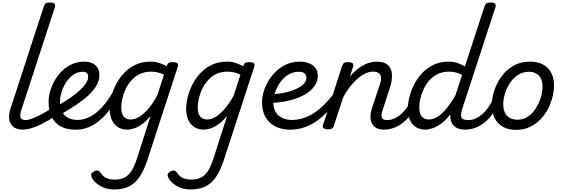

<svg xmlns="http://www.w3.org/2000/svg" viewBox="-20 -1005 4436 1514"><path d="M160 17Q123 17 99 4Q75 -9 63 -32.5Q51 -56 51.5 -86Q52 -116 64 -152L325 -953Q332 -973 341.5 -979Q351 -985 370 -985Q402 -985 410 -975.5Q418 -966 412 -946L150 -143Q134 -95 143 -76.5Q152 -58 184 -58Q198 -58 204 -46.5Q210 -35 207.5 -20.5Q205 -6 193 5.5Q181 17 160 17Z M157 17Q143 17 136.5 5.5Q130 -6 132.5 -20.5Q135 -35 147 -46.5Q159 -58 180 -58Q200 -58 230.5 -69Q261 -80 301.5 -101Q342 -122 391 -154Q404 -162 414 -157Q424 -152 430 -140Q436 -128 433.5 -114Q431 -100 419 -92Q359 -53 312 -29Q265 -5 227 6Q189 17 157 17Z M426 -167Q482 -198 527.5 -229Q573 -260 606 -290Q639 -320 657 -347.5Q675 -375 675 -399Q675 -420 664 -429.5Q653 -439 634 -439Q590 -439 556.5 -414.5Q523 -390 499.5 -352.5Q476 -315 464.5 -275.5Q453 -236 453 -207Q453 -166 464 -137.5Q475 -109 494.5 -92Q514 -75 538.5 -67Q563 -59 589 -59Q603 -59 608.5 -47.5Q614 -36 612.5 -20.5Q611 -5 602 6.5Q593 18 578 18Q509 18 461 -7Q413 -32 388 -82Q363 -132 363 -204Q363 -251 381.5 -305Q400 -359 436 -408Q472 -457 525.5 -488Q579 -519 648 -519Q680 -519 706.5 -507Q733 -495 748.5 -472Q764 -449 764 -415Q764 -372 741.5 -332Q719 -292 677.5 -253.5Q636 -215 579 -177Q522 -139 453 -100Z M578 18Q564 18 558.5 6.5Q553 -5 555 -20.5Q557 -36 566 -47.5Q575 -59 589 -59Q642 -59 692 -85.5Q742 -112 788.5 -164Q835 -216 876 -290Q881 -298 894.5 -297.5Q908 -297 918.5 -290.5Q929 -284 924 -275Q880 -181 826 -116Q772 -51 709.5 -16.5Q647 18 578 18Z M878 489Q822 489 776.5 464.5Q731 440 709 405Q698 387 699 372.5Q700 358 721 347Q738 337 750.5 340Q763 343 774 359Q795 390 823 400.5Q851 411 885 411Q931 411 963 394.5Q995 378 1018 341Q1041 304 1061 242L1168 -92Q1135 -51 1102 -27Q1069 -3 1039 7Q1009 17 984 17Q941 17 910 -2.5Q879 -22 862 -59Q845 -96 845 -146Q845 -190 857.5 -241Q870 -292 895.5 -341Q921 -390 959.5 -430.5Q998 -471 1050 -495Q1102 -519 1169 -519Q1202 -519 1234 -509Q1266 -499 1295 -482L1296 -485Q1301 -504 1311 -509.5Q1321 -515 1340 -515Q1371 -515 1379.5 -505.5Q1388 -496 1381 -476L1146 245Q1117 336 1081 389Q1045 442 996.5 465.5Q948 489 878 489ZM1012 -63Q1045 -63 1080.5 -85.5Q1116 -108 1151.5 -150Q1187 -192 1220 -252L1273 -416Q1245 -430 1220 -435Q1195 -440 1170 -440Q1120 -440 1081.5 -421Q1043 -402 1015 -370Q987 -338 969.5 -300Q952 -262 944 -224.5Q936 -187 936 -157Q936 -126 944.5 -105.5Q953 -85 970 -74Q987 -63 1012 -63Z M1481 489Q1425 489 1379.5 464.5Q1334 440 1312 405Q1301 387 1302 372.5Q1303 358 1324 347Q1341 337 1353.5 340Q1366 343 1377 359Q1398 390 1426 400.5Q1454 411 1488 411Q1534 411 1566 394.5Q1598 378 1621 341Q1644 304 1664 242L1771 -92Q1738 -51 1705 -27Q1672 -3 1642 7Q1612 17 1587 17Q1544 17 1513 -2.5Q1482 -22 1465 -59Q1448 -96 1448 -146Q1448 -190 1460.5 -241Q1473 -292 1498.5 -341Q1524 -390 1562.5 -430.5Q1601 -471 1653 -495Q1705 -519 1772 -519Q1805 -519 1837 -509Q1869 -499 1898 -482L1899 -485Q1904 -504 1914 -509.5Q1924 -515 1943 -515Q1974 -515 1982.5 -505.5Q1991 -496 1984 -476L1749 245Q1720 336 1684 389Q1648 442 1599.5 465.5Q1551 489 1481 489ZM1615 -63Q1648 -63 1683.5 -85.5Q1719 -108 1754.5 -150Q1790 -192 1823 -252L1876 -416Q1848 -430 1823 -435Q1798 -440 1773 -440Q1723 -440 1684.5 -421Q1646 -402 1618 -370Q1590 -338 1572.5 -300Q1555 -262 1547 -224.5Q1539 -187 1539 -157Q1539 -126 1547.5 -105.5Q1556 -85 1573 -74Q1590 -63 1615 -63Z M2272 18Q2203 18 2151.5 -8Q2100 -34 2073 -82.5Q2046 -131 2046 -200Q2046 -248 2066 -303.5Q2086 -359 2125 -408Q2164 -457 2219.5 -488Q2275 -519 2346 -519Q2387 -519 2418.5 -506Q2450 -493 2468 -468Q2486 -443 2486 -407Q2486 -369 2466.5 -336.5Q2447 -304 2412 -278Q2377 -252 2329 -233.5Q2281 -215 2222.5 -204.5Q2164 -194 2097 -192L2117 -262Q2164 -263 2205.5 -270.5Q2247 -278 2282 -290Q2317 -302 2342.5 -318Q2368 -334 2382 -352.5Q2396 -371 2396 -390Q2396 -414 2381.5 -426.5Q2367 -439 2336 -439Q2289 -439 2251.5 -415Q2214 -391 2188 -353.5Q2162 -316 2148.5 -275.5Q2135 -235 2135 -203Q2135 -149 2156.5 -117.5Q2178 -86 2212 -72.5Q2246 -59 2283 -59Q2297 -59 2302.5 -47.5Q2308 -36 2306.5 -20.5Q2305 -5 2296 6.5Q2287 18 2272 18Z M2261 18Q2252 18 2248 6.5Q2244 -5 2246 -20.5Q2248 -36 2255.5 -47.5Q2263 -59 2275 -59Q2325 -59 2370 -73Q2415 -87 2455.5 -113.5Q2496 -140 2533.5 -177Q2571 -214 2607 -259Q2613 -266 2624.5 -261Q2636 -256 2644 -246.5Q2652 -237 2646 -230Q2608 -176 2567 -130.5Q2526 -85 2479.5 -52Q2433 -19 2379 -0.5Q2325 18 2261 18Z M3010 17Q2972 17 2948 4Q2924 -9 2912.5 -32.5Q2901 -56 2901.5 -86.5Q2902 -117 2913 -152L2977 -344Q2987 -374 2984.5 -395.5Q2982 -417 2966.5 -428.5Q2951 -440 2921 -440Q2891 -440 2859.5 -425Q2828 -410 2797.5 -383Q2767 -356 2738 -318.5Q2709 -281 2685 -235L2612 -11Q2608 2 2597.5 8.5Q2587 15 2564 15Q2548 15 2534 8Q2520 1 2527 -18L2677 -483Q2684 -503 2693.5 -509Q2703 -515 2722 -515Q2753 -515 2761.5 -505.5Q2770 -496 2763 -476L2739 -400Q2762 -429 2788 -451Q2814 -473 2841 -488.5Q2868 -504 2896 -511.5Q2924 -519 2952 -519Q3009 -519 3038 -493Q3067 -467 3070.5 -420Q3074 -373 3054 -311L2999 -143Q2983 -95 2991.5 -76.5Q3000 -58 3033 -58Q3047 -58 3053 -46.5Q3059 -35 3056.5 -20.5Q3054 -6 3042.5 5.5Q3031 17 3010 17Z M3010 17Q2996 17 2989.5 5.5Q2983 -6 2985.5 -20.5Q2988 -35 3000 -46.5Q3012 -58 3033 -58Q3059 -58 3085.5 -69Q3112 -80 3138 -101.5Q3164 -123 3186 -153Q3208 -183 3225 -220Q3230 -235 3242.5 -234.5Q3255 -234 3264.5 -224.5Q3274 -215 3270 -201Q3252 -150 3224 -109.5Q3196 -69 3162 -41Q3128 -13 3089 2Q3050 17 3010 17Z M3334 17Q3291 17 3260 -2.5Q3229 -22 3212.5 -59Q3196 -96 3196 -146Q3196 -190 3208.5 -241Q3221 -292 3246.5 -341Q3272 -390 3310.5 -430.5Q3349 -471 3401 -495Q3453 -519 3519 -519Q3553 -519 3585 -509Q3617 -499 3646 -481L3800 -953Q3807 -973 3816.5 -979Q3826 -985 3845 -985Q3876 -985 3884.5 -975.5Q3893 -966 3886 -946L3624 -143Q3609 -95 3619.5 -76.5Q3630 -58 3674 -58Q3686 -58 3691.5 -46.5Q3697 -35 3694.5 -20.5Q3692 -6 3681 5.5Q3670 17 3651 17Q3616 17 3592.5 8Q3569 -1 3555.5 -16.5Q3542 -32 3536 -52Q3530 -72 3531 -93L3530 -103Q3496 -57 3460 -31Q3424 -5 3391.5 6Q3359 17 3334 17ZM3362 -63Q3397 -63 3432 -85.5Q3467 -108 3502.5 -151.5Q3538 -195 3572 -255L3624 -415Q3595 -429 3570 -434.5Q3545 -440 3520 -440Q3470 -440 3431 -421Q3392 -402 3364.5 -370Q3337 -338 3319.5 -300Q3302 -262 3294 -224.5Q3286 -187 3286 -157Q3286 -126 3294.5 -105.5Q3303 -85 3320.5 -74Q3338 -63 3362 -63Z M3651 17Q3637 17 3630.5 5.5Q3624 -6 3626.5 -20.5Q3629 -35 3641 -46.5Q3653 -58 3674 -58Q3700 -58 3726.5 -69Q3753 -80 3779 -101.5Q3805 -123 3827 -153Q3849 -183 3866 -220Q3871 -235 3883.5 -234.5Q3896 -234 3905.5 -224.5Q3915 -215 3911 -201Q3893 -150 3865 -109.5Q3837 -69 3803 -41Q3769 -13 3730 2Q3691 17 3651 17Z M4049 19Q3987 19 3944 -6Q3901 -31 3879.5 -75.5Q3858 -120 3858 -176Q3858 -229 3877 -288.5Q3896 -348 3933.5 -400.5Q3971 -453 4027.5 -486Q4084 -519 4159 -519Q4221 -519 4263.5 -495.5Q4306 -472 4327.5 -429.5Q4349 -387 4349 -331Q4349 -291 4337.5 -243.5Q4326 -196 4302.5 -149.5Q4279 -103 4243 -65Q4207 -27 4158.5 -4Q4110 19 4049 19ZM4059 -61Q4108 -61 4145 -87Q4182 -113 4207 -153.5Q4232 -194 4245 -238.5Q4258 -283 4258 -321Q4258 -360 4245 -386Q4232 -412 4208 -425.5Q4184 -439 4151 -439Q4101 -439 4063 -413.5Q4025 -388 3999.5 -348Q3974 -308 3961 -264Q3948 -220 3948 -183Q3948 -144 3961.5 -116.5Q3975 -89 4000 -75Q4025 -61 4059 -61Z"/></svg>

Font: Playwrite NO
Style: Regular
Weight: 400
Designer: Veronika Burian, José Scaglione
Foundry: TypeTogether
Version: Version 1.002